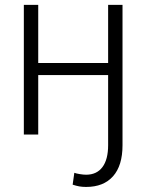

<svg xmlns="http://www.w3.org/2000/svg" viewBox="-20 -548 597 782"><path d="M135.7 -528.3V-291.5H420.4V-528.3H479V43.5Q479 126.5 440.4 169.9Q401.9 213.4 330.6 213.4Q315.4 213.4 303 211.2Q290.5 209 275.9 204.1L282.7 155.8Q290 158.7 304.9 161.1Q319.8 163.6 330.6 163.6Q374 163.6 397.2 132.6Q420.4 101.6 420.4 43.5V-242.2H135.7V0H77.1V-528.3Z"/></svg>

Font: Franko
Style: Light
Weight: 300
Designer: Google
Version: Version 1.200310; 2013